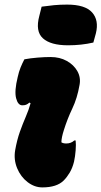

<svg xmlns="http://www.w3.org/2000/svg" viewBox="-20 -805 441 835"><path d="M86 -547Q112 -552 143.5 -554.5Q175 -557 200 -557Q240 -557 270.5 -540Q301 -523 316.5 -495.5Q332 -468 326 -436Q316 -378 294.5 -333Q273 -288 258 -240Q247 -206 247 -186Q255 -181 268 -181Q289 -181 303 -194H309Q311 -177 309 -151Q307 -125 302 -102Q295 -74 283 -54Q271 -34 257 -20Q227 10 164 10Q130 10 100 -13Q70 -36 54.5 -73.5Q39 -111 46 -152Q54 -197 66.5 -232Q79 -267 92 -297Q105 -327 113 -356L108 -359Q100 -352 93.5 -349.5Q87 -347 77 -347Q58 -347 50 -378Q42 -409 57 -470Q62 -493 69.5 -511.5Q77 -530 86 -547ZM161 -776Q189 -780 215 -782.5Q241 -785 272 -785Q350 -785 380.5 -751Q411 -717 397 -660L386 -620Q334 -608 276 -608Q200 -608 166.5 -638.5Q133 -669 151 -736Z"/></svg>

Font: Recursive Sn Csl St Blk
Style: Italic
Weight: 900
Italic angle: -15°
Version: Version 1.079;hotconv 1.0.112;makeotfexe 2.5.65598; ttfautoh